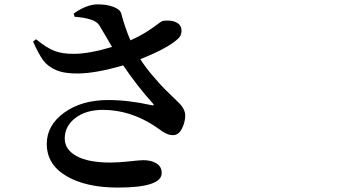

<svg xmlns="http://www.w3.org/2000/svg" viewBox="-20 -807 1540 876"><path d="M320.3 -730.5 316.4 -745.1Q375 -787.1 425.8 -787.1Q467.8 -787.1 498 -775.4Q528.3 -763.7 533.2 -745.1Q551.8 -675.8 575.2 -623Q617.2 -641.6 649.9 -662.6Q682.6 -683.6 699.2 -696.8Q715.8 -710 724.6 -711.9Q776.4 -717.8 798.8 -694.3Q809.6 -681.6 808.1 -662.6Q806.6 -643.6 793 -630.9Q748 -587.9 620.1 -537.1Q643.6 -500 679.2 -458.5Q714.8 -417 732.4 -399.9Q750 -382.8 792 -341.8Q824.2 -311.5 825.2 -281.2Q825.2 -250 810.1 -220.2Q794.9 -190.4 769.5 -190.4Q760.7 -190.4 752.9 -192.4Q745.1 -194.3 736.3 -198.7Q727.5 -203.1 722.2 -206.5Q716.8 -210 704.6 -218.8Q692.4 -227.5 686.5 -231.4Q573.2 -305.7 449.2 -305.7Q372.1 -305.7 323.7 -268.6Q275.4 -231.4 275.4 -174.8Q275.4 -125 328.6 -95.2Q381.8 -65.4 483.4 -65.4Q522.5 -65.4 570.3 -70.8Q618.2 -76.2 633.8 -76.2Q669.9 -76.2 693.8 -61.5Q717.8 -46.9 717.8 -17.6Q717.8 48.8 517.6 48.8Q372.1 48.8 282.7 -3.9Q193.4 -56.6 193.4 -150.4Q193.4 -235.4 272.9 -293Q352.5 -350.6 473.6 -350.6Q566.4 -350.6 670.9 -327.1Q679.7 -325.2 681.2 -327.6Q682.6 -330.1 675.8 -336.9Q608.4 -411.1 542 -508.8Q418.9 -472.7 336.9 -471.7Q274.4 -470.7 235.8 -487.3Q197.3 -503.9 176.8 -532.2Q156.2 -560.5 130.9 -617.2L144.5 -627.9Q193.4 -587.9 230 -574.2Q266.6 -560.5 319.3 -561.5Q385.7 -561.5 491.2 -592.8Q482.4 -607.4 461.9 -643.1Q441.4 -678.7 432.6 -692.4Q413.1 -723.6 320.3 -730.5Z"/></svg>

Font: Bpmf Zihi Serif Bold
Style: Bold
Weight: 700
Foundry: But Ko
Version: Version 1.320